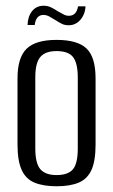

<svg xmlns="http://www.w3.org/2000/svg" viewBox="-20 -642 393 669"><path d="M177 7Q131 7 100.5 -5.5Q70 -18 55.5 -50Q41 -82 41 -138V-369Q41 -441 72.5 -472Q104 -503 177 -503Q250 -503 281.5 -473Q313 -443 313 -369V-138Q313 -82 299 -50.5Q285 -19 255 -6Q225 7 177 7ZM177 -32Q217 -32 234 -52Q251 -72 251 -125V-372Q251 -421 235 -442.5Q219 -464 177 -464Q138 -464 120.5 -443.5Q103 -423 103 -372V-125Q103 -73 120.5 -52.5Q138 -32 177 -32ZM220 -554Q206 -554 196.5 -558.5Q187 -563 173 -572Q164 -577 153.5 -583.5Q143 -590 131 -590Q119 -590 111 -581.5Q103 -573 101 -555H76Q77 -585 92 -603.5Q107 -622 132 -622Q146 -622 157.5 -616.5Q169 -611 181 -603Q192 -597 201 -592Q210 -587 220 -587Q233 -587 241 -595Q249 -603 252 -620H278Q277 -600 268.5 -585Q260 -570 247.5 -562Q235 -554 220 -554Z"/></svg>

Font: Alumni Sans Thin
Style: Regular
Weight: 400
Version: Version 1.018